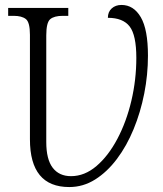

<svg xmlns="http://www.w3.org/2000/svg" viewBox="-20 -746 658 776"><path d="M260 10Q101 10 101 -183V-605Q101 -656 84.5 -669Q68 -682 35 -682H13V-714H256V-682H234Q199 -682 183 -668.5Q167 -655 167 -603V-172Q167 -102 193 -68Q219 -34 267 -34Q322 -34 370 -75Q418 -116 454.5 -185Q491 -254 511 -339Q531 -424 531 -512Q531 -604 504 -639Q477 -674 416 -674Q416 -698 431.5 -712Q447 -726 471 -726Q520 -726 549 -676.5Q578 -627 578 -521Q578 -444 563 -368Q548 -292 520 -224Q492 -156 452.5 -103.5Q413 -51 364.5 -20.5Q316 10 260 10Z"/></svg>

Font: Noto Serif SemiCondensed Light
Style: Regular
Weight: 300
Width: 4
Designer: Monotype Design Team
Foundry: Monotype Imaging Inc.
Version: Version 2.013